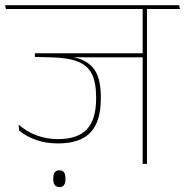

<svg xmlns="http://www.w3.org/2000/svg" viewBox="-37 -646 730 757"><path d="M542.5 -615H525.5V0H542.5ZM456.5 -610.5H672.5L669 -625.5H453ZM621.5 -610.5 618.5 -625.5H-17L-13.5 -610.5ZM534 -436H100.5V-421.5L220 -421L302.5 -420H534ZM231 -431.5H100.5V-421.5L164.5 -420Q231.5 -418.5 270.2 -403Q309 -387.5 325.5 -353.8Q342 -320 342 -262.5V-257.5Q342 -175.5 305.8 -136.5Q269.5 -97.5 191 -97.5Q147.5 -97.5 108 -112Q68.5 -126.5 36.5 -154.5L38.5 -131Q66.5 -108 105.5 -94.2Q144.5 -80.5 191.5 -80.5Q279 -80.5 319.8 -123.8Q360.5 -167 360.5 -257V-264.5Q360.5 -346 327.2 -381.8Q294 -417.5 231 -424ZM197.5 91.5Q210 91.5 215.5 83.5Q221 75.5 221 61Q221 60.5 221 58.8Q221 57 221 56.5Q221 41.5 215.5 33.5Q210 25.5 197.5 25.5Q184.5 25.5 178.8 33.5Q173 41.5 173 56.5Q173 57 173 58.8Q173 60.5 173 61Q173 75 178.8 83.2Q184.5 91.5 197.5 91.5Z"/></svg>

Font: Anek Devanagari Thin
Style: Regular
Weight: 250
Designer: Kailash Malviya (Devanagari) & Yesha Goshar (Latin)
Foundry: Ek Type
Version: Version 1.003